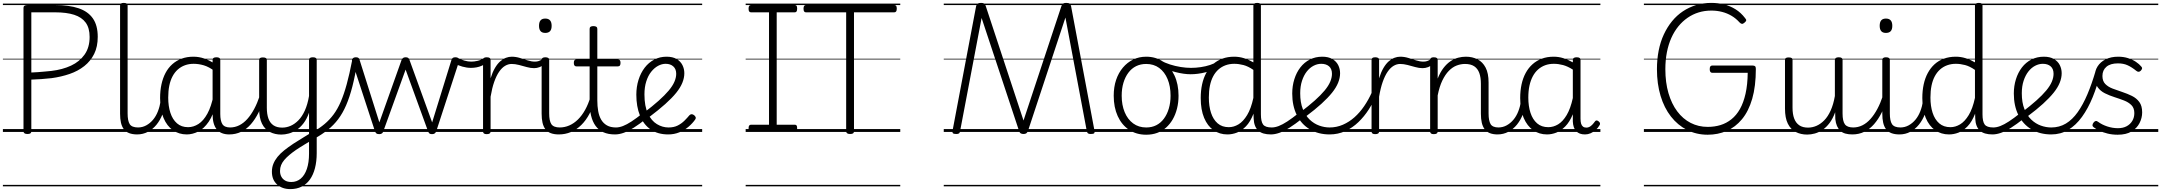

<svg xmlns="http://www.w3.org/2000/svg" viewBox="-20 -910 14903 1324"><path d="M169 14Q142 14 142 -5V-856Q142 -866 149 -870.5Q156 -875 170 -875H360Q457 -875 522 -853Q587 -831 620.5 -783Q654 -735 654 -656Q654 -588 629.5 -538.5Q605 -489 561.5 -454.5Q518 -420 460 -400Q402 -380 335 -371Q300 -367 264 -364.5Q228 -362 196 -361V-5Q196 5 190 9.5Q184 14 169 14ZM196 -410Q219 -411 241.5 -412.5Q264 -414 288 -416.5Q312 -419 335 -421Q411 -430 470 -457.5Q529 -485 563.5 -534Q598 -583 598 -655Q598 -717 571 -754Q544 -791 491.5 -808Q439 -825 360 -825H196ZM0 365H700V375H0ZM0 -20H700V0H0ZM0 -505H700V-500H0ZM0 -885H700V-875H0Z M927 17Q894 17 870.5 8Q847 -1 833.5 -19.5Q820 -38 814 -64.5Q808 -91 808 -126V-871Q808 -881 814 -885.5Q820 -890 833 -890Q847 -890 853.5 -885.5Q860 -881 860 -871V-128Q860 -77 874.5 -54Q889 -31 933 -31Q942 -31 946.5 -23.5Q951 -16 950.5 -7Q950 2 944.5 9.5Q939 17 927 17ZM700 365H1000V375H700ZM700 -20H1000V0H700ZM700 -505H1000V-500H700ZM700 -885H1000V-875H700Z M925 17Q914 17 908.5 9.5Q903 2 903.5 -7Q904 -16 911 -23.5Q918 -31 931 -31Q962 -31 988.5 -45.5Q1015 -60 1035.5 -84.5Q1056 -109 1069 -142.5Q1082 -176 1088 -215Q1089 -226 1098 -229Q1107 -232 1115 -228Q1123 -224 1122 -213Q1117 -165 1101 -123.5Q1085 -82 1059.5 -50.5Q1034 -19 1000 -1Q966 17 925 17ZM1000 365V375ZM1000 -20V0ZM1000 -505V-500ZM1000 -885V-875Z M1268 17Q1214 17 1172.5 -12Q1131 -41 1107.5 -97Q1084 -153 1084 -234Q1084 -285 1093.5 -328.5Q1103 -372 1121.5 -407Q1140 -442 1168 -467Q1196 -492 1232.5 -505.5Q1269 -519 1314 -519Q1352 -519 1388.5 -506.5Q1425 -494 1461 -470V-419Q1421 -449 1385.5 -459.5Q1350 -470 1315 -470Q1283 -470 1255.5 -460Q1228 -450 1206.5 -431Q1185 -412 1170 -384Q1155 -356 1147.5 -319.5Q1140 -283 1140 -237Q1140 -178 1155 -132Q1170 -86 1200.5 -59.5Q1231 -33 1277 -33Q1314 -33 1348.5 -55Q1383 -77 1410 -126Q1437 -175 1453 -255L1472 -206Q1453 -120 1419.5 -71Q1386 -22 1346.5 -2.5Q1307 17 1268 17ZM1562 17Q1532 17 1510 8Q1488 -1 1474 -18.5Q1460 -36 1453 -62Q1446 -88 1446 -123V-496Q1446 -506 1452.5 -510.5Q1459 -515 1473 -515Q1486 -515 1492.5 -510.5Q1499 -506 1499 -496V-124Q1499 -77 1513.5 -54Q1528 -31 1568 -31Q1576 -31 1580.5 -23.5Q1585 -16 1584.5 -7Q1584 2 1579 9.5Q1574 17 1562 17ZM1000 365H1635V375H1000ZM1000 -20H1635V0H1000ZM1000 -505H1635V-500H1000ZM1000 -885H1635V-875H1000Z M1560 17Q1549 17 1543.5 9.5Q1538 2 1538.5 -7Q1539 -16 1546 -23.5Q1553 -31 1566 -31Q1600 -31 1630 -46Q1660 -61 1685.5 -89.5Q1711 -118 1732.5 -158Q1754 -198 1771 -249Q1774 -259 1783 -259Q1792 -259 1798.5 -252Q1805 -245 1802 -235Q1786 -180 1763 -134Q1740 -88 1710.5 -54Q1681 -20 1643.5 -1.5Q1606 17 1560 17ZM1635 365V375ZM1635 -20V0ZM1635 -505V-500ZM1635 -885V-875Z M1982 394Q1926 394 1890.5 362Q1855 330 1855 274Q1855 245 1865 220Q1875 195 1893.5 172Q1912 149 1939.5 127Q1967 105 2003 81Q2021 70 2039 58.5Q2057 47 2075 36Q2093 25 2111 14V-133Q2096 -90 2073.5 -60.5Q2051 -31 2025 -14Q1999 3 1972 10.5Q1945 18 1920 18Q1876 18 1841 0Q1806 -18 1786.5 -57.5Q1767 -97 1767 -161V-496Q1767 -506 1773.5 -510Q1780 -514 1793 -514Q1806 -514 1813 -510Q1820 -506 1820 -496V-167Q1820 -123 1831 -92.5Q1842 -62 1865.5 -46Q1889 -30 1926 -30Q1956 -30 1984.5 -42.5Q2013 -55 2038 -80.5Q2063 -106 2082 -147.5Q2101 -189 2111 -248V-496Q2111 -506 2117.5 -510.5Q2124 -515 2138 -515Q2151 -515 2157.5 -510.5Q2164 -506 2164 -496V146Q2164 203 2152 249.5Q2140 296 2117 328Q2094 360 2060 377Q2026 394 1982 394ZM1989 345Q2026 345 2053.5 322Q2081 299 2096 255Q2111 211 2111 150V68Q2096 77 2081 86Q2066 95 2051 104.5Q2036 114 2021 124Q1995 142 1975 159Q1955 176 1940.5 193Q1926 210 1918.5 228.5Q1911 247 1911 269Q1911 291 1920 308Q1929 325 1946 335Q1963 345 1989 345ZM1635 365H2300V375H1635ZM1635 -20H2300V0H1635ZM1635 -505H2300V-500H1635ZM1635 -885H2300V-875H1635Z M2152 44Q2146 48 2140 43.5Q2134 39 2131.5 30.5Q2129 22 2130.5 13Q2132 4 2139 0Q2184 -26 2218.5 -55Q2253 -84 2280.5 -121Q2308 -158 2330 -209Q2352 -260 2371 -329.5Q2390 -399 2408 -492Q2409 -500 2415.5 -502.5Q2422 -505 2429.5 -504Q2437 -503 2442 -498Q2447 -493 2445 -486Q2429 -388 2410 -314Q2391 -240 2367 -184.5Q2343 -129 2312 -88Q2281 -47 2241.5 -15.5Q2202 16 2152 44ZM2300 365H2375V375H2300ZM2300 -20H2375V0H2300ZM2300 -505H2375V-500H2300ZM2300 -885H2375V-875H2300Z M2595 15Q2581 15 2575 9.5Q2569 4 2566 -4L2409 -484Q2404 -496 2411 -505.5Q2418 -515 2435 -515Q2446 -515 2452 -510.5Q2458 -506 2460 -496L2596 -66L2749 -496Q2753 -506 2759.5 -510.5Q2766 -515 2778 -515Q2789 -515 2795 -510.5Q2801 -506 2804 -496L2960 -66L3093 -496Q3096 -506 3102 -510.5Q3108 -515 3119 -515Q3137 -515 3143.5 -506Q3150 -497 3144 -482L2988 -4Q2985 4 2978.5 9.5Q2972 15 2959 15Q2946 15 2940.5 9.5Q2935 4 2932 -4L2777 -430L2623 -4Q2621 4 2614.5 9.5Q2608 15 2595 15ZM2375 365H3179V375H2375ZM2375 -20H3179V0H2375ZM2375 -505H3179V-500H2375ZM2375 -885H3179V-875H2375Z M3228 -442Q3199 -442 3169 -450.5Q3139 -459 3120 -470Q3113 -474 3112.5 -482Q3112 -490 3116.5 -497.5Q3121 -505 3127 -509Q3133 -513 3138 -510Q3158 -499 3182.5 -492Q3207 -485 3230 -485Q3250 -485 3274 -490.5Q3298 -496 3317 -510Q3324 -516 3330.5 -508.5Q3337 -501 3339 -490.5Q3341 -480 3335 -476Q3321 -465 3303 -457Q3285 -449 3266 -445.5Q3247 -442 3228 -442ZM3179 365V375ZM3179 -20V0ZM3179 -505V-500ZM3179 -885V-875Z M3336 15Q3323 15 3317 10.5Q3311 6 3311 -4V-496Q3311 -506 3317 -510.5Q3323 -515 3336 -515Q3350 -515 3356.5 -510.5Q3363 -506 3363 -496V-370Q3376 -412 3393 -441Q3410 -470 3429.5 -487Q3449 -504 3469 -511.5Q3489 -519 3509 -519Q3519 -519 3524.5 -511.5Q3530 -504 3530 -494Q3530 -484 3524.5 -476.5Q3519 -469 3508 -469Q3485 -469 3463 -456Q3441 -443 3422 -415.5Q3403 -388 3388 -345.5Q3373 -303 3363 -243V-4Q3363 6 3356.5 10.5Q3350 15 3336 15ZM3179 365H3583V375H3179ZM3179 -20H3583V0H3179ZM3179 -505H3583V-500H3179ZM3179 -885H3583V-875H3179Z M3663 -440Q3639 -440 3612.5 -447.5Q3586 -455 3559 -462Q3532 -469 3507 -469Q3496 -469 3490.5 -476.5Q3485 -484 3485 -494Q3485 -504 3491 -511.5Q3497 -519 3508 -519Q3537 -519 3564.5 -510.5Q3592 -502 3618.5 -493.5Q3645 -485 3669 -485Q3683 -485 3695 -489Q3707 -493 3718 -501Q3726 -508 3733.5 -503.5Q3741 -499 3743.5 -490Q3746 -481 3738 -473Q3719 -454 3700.5 -447Q3682 -440 3663 -440ZM3583 365V375ZM3583 -20V0ZM3583 -505V-500ZM3583 -885V-875Z M3834 17Q3801 17 3777.5 8Q3754 -1 3740.5 -19.5Q3727 -38 3721 -64.5Q3715 -91 3715 -126V-496Q3715 -506 3721.5 -510.5Q3728 -515 3740 -515Q3754 -515 3760.5 -510.5Q3767 -506 3767 -496V-128Q3767 -77 3782 -54Q3797 -31 3841 -31Q3850 -31 3854.5 -23.5Q3859 -16 3858.5 -7Q3858 2 3852 9.5Q3846 17 3834 17ZM3740 -683Q3718 -683 3707.5 -695.5Q3697 -708 3697 -732Q3697 -757 3707.5 -769.5Q3718 -782 3740 -782Q3762 -782 3773 -769.5Q3784 -757 3784 -732Q3784 -707 3773 -695Q3762 -683 3740 -683ZM3583 365H3908V375H3583ZM3583 -20H3908V0H3583ZM3583 -505H3908V-500H3583ZM3583 -885H3908V-875H3583Z M3833 17Q3822 17 3816.5 9.5Q3811 2 3811.5 -7Q3812 -16 3819 -23.5Q3826 -31 3839 -31Q3874 -31 3906 -45Q3938 -59 3965.5 -86Q3993 -113 4015 -152.5Q4037 -192 4052 -243Q4055 -253 4064 -253Q4073 -253 4080 -246.5Q4087 -240 4084 -230Q4069 -171 4045 -125.5Q4021 -80 3988.5 -48Q3956 -16 3917 0.5Q3878 17 3833 17ZM3908 365V375ZM3908 -20V0ZM3908 -505V-500ZM3908 -885V-875Z M4221 17Q4174 17 4141 2Q4108 -13 4087 -42Q4066 -71 4056 -112.5Q4046 -154 4046 -206V-452H3956Q3946 -452 3941.5 -458Q3937 -464 3937 -476Q3937 -489 3941.5 -494.5Q3946 -500 3956 -500H4046V-711Q4046 -721 4052.5 -725.5Q4059 -730 4072 -730Q4085 -730 4092 -725.5Q4099 -721 4099 -711V-500H4239Q4250 -500 4254.5 -494.5Q4259 -489 4259 -476Q4259 -464 4254.5 -458Q4250 -452 4239 -452H4099V-217Q4099 -178 4105 -144Q4111 -110 4125.5 -85Q4140 -60 4165 -45.5Q4190 -31 4228 -31Q4238 -31 4243 -23.5Q4248 -16 4247.5 -7Q4247 2 4240.5 9.5Q4234 17 4221 17ZM3908 365H4296V375H3908ZM3908 -20H4296V0H3908ZM3908 -505H4296V-500H3908ZM3908 -885H4296V-875H3908Z M4221 17Q4210 17 4204.5 9.5Q4199 2 4199.5 -7Q4200 -16 4207 -23.5Q4214 -31 4227 -31Q4250 -31 4276 -41Q4302 -51 4335 -72.5Q4368 -94 4412 -129Q4419 -135 4427 -132Q4435 -129 4440 -122Q4445 -115 4444.5 -106Q4444 -97 4436 -91Q4389 -54 4350.5 -29.5Q4312 -5 4280.5 6Q4249 17 4221 17ZM4296 365V375ZM4296 -20V0ZM4296 -505V-500ZM4296 -885V-875Z M4588 17Q4516 17 4467 -17Q4418 -51 4393 -113Q4368 -175 4368 -257Q4368 -311 4383 -359Q4398 -407 4425.5 -443Q4453 -479 4491.5 -499Q4530 -519 4576 -519Q4619 -519 4646 -503Q4673 -487 4686 -461Q4699 -435 4699 -405Q4699 -373 4685.5 -339.5Q4672 -306 4643 -270Q4614 -234 4567.5 -192.5Q4521 -151 4456 -102L4418 -131Q4479 -177 4521.5 -215Q4564 -253 4591 -285Q4618 -317 4630.5 -346Q4643 -375 4643 -401Q4643 -434 4623 -452Q4603 -470 4570 -470Q4544 -470 4518 -456Q4492 -442 4470.5 -415Q4449 -388 4436.5 -348.5Q4424 -309 4424 -259Q4424 -177 4448 -127Q4472 -77 4510 -54Q4548 -31 4590 -31Q4627 -31 4653.5 -44.5Q4680 -58 4700 -78Q4720 -98 4734 -115Q4742 -123 4750 -122.5Q4758 -122 4766 -116Q4774 -110 4777 -102Q4780 -94 4774 -86Q4756 -60 4728 -36Q4700 -12 4664.5 2.5Q4629 17 4588 17ZM4296 365H4822V375H4296ZM4296 -20H4822V0H4296ZM4296 -505H4822V-500H4296ZM4296 -885H4822V-875H4296Z M5159 0Q5151 0 5146.5 -5.5Q5142 -11 5142 -25Q5142 -39 5146.5 -44.5Q5151 -50 5159 -50H5283V-825H5159Q5151 -825 5146.5 -830.5Q5142 -836 5142 -850Q5142 -864 5146.5 -869.5Q5151 -875 5159 -875H5461Q5469 -875 5473 -870Q5477 -865 5477 -851Q5477 -837 5473 -831Q5469 -825 5461 -825H5336V-50H5461Q5469 -50 5473 -45Q5477 -40 5477 -26Q5477 -12 5473 -6Q5469 0 5461 0ZM5122 365H5497V375H5122ZM5122 -20H5497V0H5122ZM5122 -505H5497V-500H5122ZM5122 -885H5497V-875H5122Z M5842 14Q5815 14 5815 -5V-825H5537Q5530 -825 5525.5 -830.5Q5521 -836 5521 -850Q5521 -864 5525.5 -869.5Q5530 -875 5537 -875H6147Q6155 -875 6159.5 -870Q6164 -865 6164 -851Q6164 -837 6159.5 -831Q6155 -825 6147 -825H5869V-5Q5869 5 5863 9.5Q5857 14 5842 14ZM5497 365H6188V375H5497ZM5497 -20H6188V0H5497ZM5497 -505H6188V-500H5497ZM5497 -885H6188V-875H5497Z M6574 14Q6557 14 6551.5 9Q6546 4 6549 -11L6711 -867Q6714 -880 6721.5 -885Q6729 -890 6746 -890Q6759 -890 6766.5 -885.5Q6774 -881 6778 -867L7038 -79L7299 -867Q7303 -880 7310 -885Q7317 -890 7332 -890Q7349 -890 7356 -885Q7363 -880 7366 -867L7527 -11Q7530 4 7525 9Q7520 14 7502 14Q7489 14 7483 10Q7477 6 7474 -8L7327 -789L7069 -8Q7064 5 7057 9.5Q7050 14 7038 14Q7026 14 7018.5 9.5Q7011 5 7007 -8L6749 -786L6601 -8Q6599 6 6593 10Q6587 14 6574 14ZM6488 365H7589V375H6488ZM6488 -20H7589V0H6488ZM6488 -505H7589V-500H6488ZM6488 -885H7589V-875H6488Z M7884 19Q7816 19 7765.5 -15Q7715 -49 7687.5 -109.5Q7660 -170 7660 -250Q7660 -310 7676.5 -359Q7693 -408 7723.5 -444Q7754 -480 7794.5 -499.5Q7835 -519 7884 -519Q7950 -519 8000 -485Q8050 -451 8078.5 -390.5Q8107 -330 8107 -250Q8107 -203 8096.5 -161.5Q8086 -120 8067 -87Q8048 -54 8021 -30Q7994 -6 7959.5 6.5Q7925 19 7884 19ZM7884 -31Q7923 -31 7953.5 -46.5Q7984 -62 8006 -91.5Q8028 -121 8040 -161.5Q8052 -202 8052 -250Q8052 -315 8031.5 -364.5Q8011 -414 7973.5 -441.5Q7936 -469 7884 -469Q7845 -469 7814 -453.5Q7783 -438 7761 -408.5Q7739 -379 7727 -339Q7715 -299 7715 -250Q7715 -186 7735.5 -136.5Q7756 -87 7794 -59Q7832 -31 7884 -31ZM7589 365H8177V375H7589ZM7589 -20H8177V0H7589ZM7589 -505H8177V-500H7589ZM7589 -885H8177V-875H7589Z M8190 -398Q8144 -398 8085.5 -413Q8027 -428 7968 -459Q7960 -464 7958.5 -471Q7957 -478 7959.5 -485Q7962 -492 7968 -495Q7974 -498 7982 -494Q8012 -477 8048 -465.5Q8084 -454 8121.5 -448Q8159 -442 8193 -442Q8226 -442 8260 -447Q8294 -452 8324.5 -462Q8355 -472 8375 -486Q8384 -492 8391.5 -486Q8399 -480 8400.5 -470Q8402 -460 8391 -453Q8347 -425 8293.5 -411.5Q8240 -398 8190 -398ZM8177 365V375ZM8177 -20V0ZM8177 -505V-500ZM8177 -885V-875Z M8444 17Q8390 17 8348.5 -12Q8307 -41 8283.5 -97Q8260 -153 8260 -234Q8260 -285 8269.5 -328.5Q8279 -372 8298 -407Q8317 -442 8344.5 -467Q8372 -492 8409 -505.5Q8446 -519 8491 -519Q8525 -519 8557.5 -509Q8590 -499 8623 -480V-871Q8623 -881 8629.5 -885.5Q8636 -890 8650 -890Q8663 -890 8669 -885.5Q8675 -881 8675 -871V-122Q8675 -72 8690 -51.5Q8705 -31 8750 -31Q8759 -31 8763 -23.5Q8767 -16 8766.5 -7Q8766 2 8760.5 9.5Q8755 17 8744 17Q8715 17 8693 10.5Q8671 4 8656.5 -9.5Q8642 -23 8634 -44Q8626 -65 8625 -93L8624 -126Q8602 -70 8572 -39Q8542 -8 8509.5 4.5Q8477 17 8444 17ZM8454 -33Q8488 -33 8520.5 -52.5Q8553 -72 8580 -116.5Q8607 -161 8623 -235V-428Q8587 -453 8554.5 -461.5Q8522 -470 8491 -470Q8459 -470 8431.5 -460Q8404 -450 8382.5 -431Q8361 -412 8346 -384Q8331 -356 8323.5 -319.5Q8316 -283 8316 -237Q8316 -178 8331 -132Q8346 -86 8376.5 -59.5Q8407 -33 8454 -33ZM8177 365H8818V375H8177ZM8177 -20H8818V0H8177ZM8177 -505H8818V-500H8177ZM8177 -885H8818V-875H8177Z M8743 17Q8732 17 8726.5 9.5Q8721 2 8721.5 -7Q8722 -16 8729 -23.5Q8736 -31 8749 -31Q8772 -31 8798 -41Q8824 -51 8857 -72.5Q8890 -94 8934 -129Q8941 -135 8949 -132Q8957 -129 8962 -122Q8967 -115 8966.5 -106Q8966 -97 8958 -91Q8911 -54 8872.5 -29.5Q8834 -5 8802.5 6Q8771 17 8743 17ZM8818 365V375ZM8818 -20V0ZM8818 -505V-500ZM8818 -885V-875Z M8947 -136Q9005 -180 9046.5 -217Q9088 -254 9114.5 -286Q9141 -318 9153 -346.5Q9165 -375 9165 -401Q9165 -435 9145 -452.5Q9125 -470 9091 -470Q9064 -470 9038 -456.5Q9012 -443 8991.5 -417Q8971 -391 8958.5 -353Q8946 -315 8946 -267Q8946 -203 8964 -158Q8982 -113 9011.5 -85Q9041 -57 9077 -44Q9113 -31 9149 -31Q9161 -31 9166.5 -23.5Q9172 -16 9172 -7Q9172 2 9166.5 9.5Q9161 17 9149 17Q9071 17 9012.5 -18Q8954 -53 8922.5 -116.5Q8891 -180 8891 -265Q8891 -317 8905.5 -363.5Q8920 -410 8947 -445Q8974 -480 9012.5 -499.5Q9051 -519 9098 -519Q9140 -519 9167.5 -503Q9195 -487 9208 -461Q9221 -435 9221 -405Q9221 -373 9207.5 -339.5Q9194 -306 9165.5 -270.5Q9137 -235 9092.5 -194.5Q9048 -154 8985 -107ZM8818 365H9306V375H8818ZM8818 -20H9306V0H8818ZM8818 -505H9306V-500H8818ZM8818 -885H9306V-875H8818Z M9148 17Q9140 17 9135 10Q9130 3 9130 -6.5Q9130 -16 9135 -23.5Q9140 -31 9148 -31Q9197 -31 9240.5 -50Q9284 -69 9320.5 -101.5Q9357 -134 9387 -178Q9417 -222 9439 -271Q9444 -280 9452.5 -279Q9461 -278 9467.5 -271Q9474 -264 9470 -255Q9450 -204 9419 -155.5Q9388 -107 9347.5 -68Q9307 -29 9257 -6Q9207 17 9148 17ZM9306 365V375ZM9306 -20V0ZM9306 -505V-500ZM9306 -885V-875Z M9463 15Q9450 15 9444 10.5Q9438 6 9438 -4V-496Q9438 -506 9444 -510.5Q9450 -515 9463 -515Q9477 -515 9483.5 -510.5Q9490 -506 9490 -496V-370Q9503 -412 9520 -441Q9537 -470 9556.5 -487Q9576 -504 9596 -511.5Q9616 -519 9636 -519Q9646 -519 9651.5 -511.5Q9657 -504 9657 -494Q9657 -484 9651.5 -476.5Q9646 -469 9635 -469Q9612 -469 9590 -456Q9568 -443 9549 -415.5Q9530 -388 9515 -345.5Q9500 -303 9490 -243V-4Q9490 6 9483.5 10.5Q9477 15 9463 15ZM9306 365H9710V375H9306ZM9306 -20H9710V0H9306ZM9306 -505H9710V-500H9306ZM9306 -885H9710V-875H9306Z M9790 -440Q9766 -440 9739.5 -447.5Q9713 -455 9686 -462Q9659 -469 9634 -469Q9623 -469 9617.5 -476.5Q9612 -484 9612 -494Q9612 -504 9618 -511.5Q9624 -519 9635 -519Q9664 -519 9691.5 -510.5Q9719 -502 9745.5 -493.5Q9772 -485 9796 -485Q9810 -485 9822 -489Q9834 -493 9845 -501Q9853 -508 9860.5 -503.5Q9868 -499 9870.5 -490Q9873 -481 9865 -473Q9846 -454 9827.5 -447Q9809 -440 9790 -440ZM9710 365V375ZM9710 -20V0ZM9710 -505V-500ZM9710 -885V-875Z M10308 17Q10276 17 10253.5 8Q10231 -1 10217.5 -19.5Q10204 -38 10198 -64.5Q10192 -91 10192 -126V-332Q10192 -376 10181 -406.5Q10170 -437 10146 -453Q10122 -469 10082 -469Q10053 -469 10024.5 -458Q9996 -447 9971 -421.5Q9946 -396 9926 -354.5Q9906 -313 9894 -252V-4Q9894 6 9887.5 10.5Q9881 15 9867 15Q9854 15 9848 10.5Q9842 6 9842 -4V-496Q9842 -506 9848 -510.5Q9854 -515 9867 -515Q9881 -515 9887.5 -510.5Q9894 -506 9894 -496V-368Q9911 -411 9933.5 -440.5Q9956 -470 9982 -487.5Q10008 -505 10035 -512Q10062 -519 10088 -519Q10133 -519 10168.5 -501Q10204 -483 10224.5 -444Q10245 -405 10245 -341V-128Q10245 -77 10259 -54Q10273 -31 10314 -31Q10324 -31 10328.5 -23.5Q10333 -16 10332.5 -7Q10332 2 10326 9.5Q10320 17 10308 17ZM9710 365H10381V375H9710ZM9710 -20H10381V0H9710ZM9710 -505H10381V-500H9710ZM9710 -885H10381V-875H9710Z M10306 17Q10295 17 10289.5 9.5Q10284 2 10284.5 -7Q10285 -16 10292 -23.5Q10299 -31 10312 -31Q10343 -31 10369.5 -45.5Q10396 -60 10416.5 -84.5Q10437 -109 10450 -142.5Q10463 -176 10469 -215Q10470 -226 10479 -229Q10488 -232 10496 -228Q10504 -224 10503 -213Q10498 -165 10482 -123.5Q10466 -82 10440.5 -50.5Q10415 -19 10381 -1Q10347 17 10306 17ZM10381 365V375ZM10381 -20V0ZM10381 -505V-500ZM10381 -885V-875Z M10648 17Q10594 17 10552.5 -12Q10511 -41 10487 -97Q10463 -153 10463 -234Q10463 -285 10472.5 -328.5Q10482 -372 10501 -407Q10520 -442 10548 -467Q10576 -492 10612.5 -505.5Q10649 -519 10694 -519Q10728 -519 10760 -509Q10792 -499 10826 -480V-496Q10826 -506 10832.5 -510.5Q10839 -515 10853 -515Q10866 -515 10872.5 -510.5Q10879 -506 10879 -496V-92Q10879 -71 10883 -57.5Q10887 -44 10896 -37Q10905 -30 10919 -30Q10930 -30 10939.5 -34.5Q10949 -39 10959 -49Q10969 -59 10979 -73Q10984 -80 10990.5 -79.5Q10997 -79 11004 -73Q11011 -68 11013 -61Q11015 -54 11011 -48Q11000 -28 10983.5 -13.5Q10967 1 10948.5 9Q10930 17 10910 17Q10890 17 10875 11.5Q10860 6 10849 -5.5Q10838 -17 10832.5 -34Q10827 -51 10826 -72Q10826 -84 10826 -97Q10826 -110 10826 -122Q10804 -69 10774 -38.5Q10744 -8 10712 4.5Q10680 17 10648 17ZM10519 -237Q10519 -178 10534 -132Q10549 -86 10579.5 -59.5Q10610 -33 10657 -33Q10692 -33 10724.5 -52.5Q10757 -72 10783.5 -116.5Q10810 -161 10826 -234V-430Q10790 -453 10758 -461.5Q10726 -470 10695 -470Q10662 -470 10635 -460Q10608 -450 10586.5 -431Q10565 -412 10550 -384Q10535 -356 10527 -319.5Q10519 -283 10519 -237ZM10381 365H11016V375H10381ZM10381 -20H11016V0H10381ZM10381 -505H11016V-500H10381ZM10381 -885H11016V-875H10381Z M11756 19Q11678 19 11613.5 -14Q11549 -47 11502.5 -106.5Q11456 -166 11431 -249Q11406 -332 11406 -433Q11406 -501 11418 -561.5Q11430 -622 11453.5 -672.5Q11477 -723 11510 -763.5Q11543 -804 11585 -832Q11627 -860 11676.5 -875Q11726 -890 11781 -890Q11827 -890 11869 -879.5Q11911 -869 11948 -846Q11985 -823 12014 -785Q12023 -775 12021.5 -768.5Q12020 -762 12010 -754Q12000 -745 11992.5 -745.5Q11985 -746 11976 -755Q11951 -783 11920.5 -801Q11890 -819 11855 -828Q11820 -837 11781 -837Q11735 -837 11694 -824.5Q11653 -812 11617.5 -787.5Q11582 -763 11553.5 -728Q11525 -693 11505 -648Q11485 -603 11474.5 -549Q11464 -495 11464 -433Q11464 -341 11485.5 -267.5Q11507 -194 11546 -142Q11585 -90 11638.5 -62.5Q11692 -35 11756 -35Q11803 -35 11844 -47.5Q11885 -60 11919.5 -87.5Q11954 -115 11978.5 -158.5Q12003 -202 12017 -264Q12031 -326 12032 -408H11787Q11779 -408 11774.5 -414Q11770 -420 11770 -433Q11770 -447 11774.5 -452.5Q11779 -458 11787 -458H12066Q12078 -458 12083 -453Q12088 -448 12088 -435Q12088 -315 12063 -229Q12038 -143 11992.5 -88Q11947 -33 11886.5 -7Q11826 19 11756 19ZM11316 365H12182V375H11316ZM11316 -20H12182V0H11316ZM11316 -505H12182V-500H11316ZM11316 -885H12182V-875H11316Z M12442 18Q12398 18 12363 0Q12328 -18 12308.5 -57.5Q12289 -97 12289 -161V-496Q12289 -506 12295 -510Q12301 -514 12314 -514Q12328 -514 12334.5 -510Q12341 -506 12341 -496V-167Q12341 -123 12352.5 -92.5Q12364 -62 12387.5 -46Q12411 -30 12448 -30Q12478 -30 12506.5 -42.5Q12535 -55 12560 -80.5Q12585 -106 12604 -148Q12623 -190 12633 -248V-497Q12633 -506 12639.5 -510.5Q12646 -515 12660 -515Q12673 -515 12679.5 -510.5Q12686 -506 12686 -497V-128Q12686 -75 12702 -53Q12718 -31 12760 -31Q12769 -31 12773.5 -23.5Q12778 -16 12777.5 -7Q12777 2 12771 9.5Q12765 17 12754 17Q12726 17 12705 11Q12684 5 12670 -8.5Q12656 -22 12647.5 -41.5Q12639 -61 12636 -89L12635 -136Q12619 -92 12596.5 -62Q12574 -32 12548 -14.5Q12522 3 12495 10.5Q12468 18 12442 18ZM12182 365H12828V375H12182ZM12182 -20H12828V0H12182ZM12182 -505H12828V-500H12182ZM12182 -885H12828V-875H12182Z M12753 17Q12742 17 12736.5 9.5Q12731 2 12731.5 -7Q12732 -16 12739 -23.5Q12746 -31 12759 -31Q12793 -31 12823 -46Q12853 -61 12878.5 -89.5Q12904 -118 12925.5 -158Q12947 -198 12964 -249Q12967 -259 12976 -259Q12985 -259 12991.5 -252Q12998 -245 12995 -235Q12979 -180 12956 -134Q12933 -88 12903.5 -54Q12874 -20 12836.5 -1.5Q12799 17 12753 17ZM12828 365V375ZM12828 -20V0ZM12828 -505V-500ZM12828 -885V-875Z M13079 17Q13046 17 13022.5 8Q12999 -1 12985.5 -19.5Q12972 -38 12966 -64.5Q12960 -91 12960 -126V-496Q12960 -506 12966.5 -510.5Q12973 -515 12985 -515Q12999 -515 13005.5 -510.5Q13012 -506 13012 -496V-128Q13012 -77 13027 -54Q13042 -31 13086 -31Q13095 -31 13099.5 -23.5Q13104 -16 13103.5 -7Q13103 2 13097 9.5Q13091 17 13079 17ZM12985 -683Q12963 -683 12952.5 -695.5Q12942 -708 12942 -732Q12942 -757 12952.5 -769.5Q12963 -782 12985 -782Q13007 -782 13018 -769.5Q13029 -757 13029 -732Q13029 -707 13018 -695Q13007 -683 12985 -683ZM12828 365H13153V375H12828ZM12828 -20H13153V0H12828ZM12828 -505H13153V-500H12828ZM12828 -885H13153V-875H12828Z M13078 17Q13067 17 13061.5 9.5Q13056 2 13056.5 -7Q13057 -16 13064 -23.5Q13071 -31 13084 -31Q13115 -31 13141.5 -45.5Q13168 -60 13188.5 -84.5Q13209 -109 13222 -142.5Q13235 -176 13241 -215Q13242 -226 13251 -229Q13260 -232 13268 -228Q13276 -224 13275 -213Q13270 -165 13254 -123.5Q13238 -82 13212.5 -50.5Q13187 -19 13153 -1Q13119 17 13078 17ZM13153 365V375ZM13153 -20V0ZM13153 -505V-500ZM13153 -885V-875Z M13420 17Q13366 17 13324.5 -12Q13283 -41 13259.5 -97Q13236 -153 13236 -234Q13236 -285 13245.5 -328.5Q13255 -372 13274 -407Q13293 -442 13320.5 -467Q13348 -492 13385 -505.5Q13422 -519 13467 -519Q13501 -519 13533.5 -509Q13566 -499 13599 -480V-871Q13599 -881 13605.5 -885.5Q13612 -890 13626 -890Q13639 -890 13645 -885.5Q13651 -881 13651 -871V-122Q13651 -72 13666 -51.5Q13681 -31 13726 -31Q13735 -31 13739 -23.5Q13743 -16 13742.5 -7Q13742 2 13736.5 9.5Q13731 17 13720 17Q13691 17 13669 10.5Q13647 4 13632.5 -9.5Q13618 -23 13610 -44Q13602 -65 13601 -93L13600 -126Q13578 -70 13548 -39Q13518 -8 13485.5 4.5Q13453 17 13420 17ZM13430 -33Q13464 -33 13496.5 -52.5Q13529 -72 13556 -116.5Q13583 -161 13599 -235V-428Q13563 -453 13530.5 -461.5Q13498 -470 13467 -470Q13435 -470 13407.5 -460Q13380 -450 13358.5 -431Q13337 -412 13322 -384Q13307 -356 13299.5 -319.5Q13292 -283 13292 -237Q13292 -178 13307 -132Q13322 -86 13352.5 -59.5Q13383 -33 13430 -33ZM13153 365H13794V375H13153ZM13153 -20H13794V0H13153ZM13153 -505H13794V-500H13153ZM13153 -885H13794V-875H13153Z M13719 17Q13708 17 13702.5 9.5Q13697 2 13697.5 -7Q13698 -16 13705 -23.5Q13712 -31 13725 -31Q13748 -31 13774 -41Q13800 -51 13833 -72.5Q13866 -94 13910 -129Q13917 -135 13925 -132Q13933 -129 13938 -122Q13943 -115 13942.5 -106Q13942 -97 13934 -91Q13887 -54 13848.5 -29.5Q13810 -5 13778.5 6Q13747 17 13719 17ZM13794 365V375ZM13794 -20V0ZM13794 -505V-500ZM13794 -885V-875Z M13923 -136Q13981 -180 14022.5 -217Q14064 -254 14090.5 -286Q14117 -318 14129 -346.5Q14141 -375 14141 -401Q14141 -435 14121 -452.5Q14101 -470 14067 -470Q14040 -470 14014 -456.5Q13988 -443 13967.5 -417Q13947 -391 13934.5 -353Q13922 -315 13922 -267Q13922 -203 13940 -158Q13958 -113 13987.5 -85Q14017 -57 14053 -44Q14089 -31 14125 -31Q14137 -31 14142.5 -23.5Q14148 -16 14148 -7Q14148 2 14142.5 9.5Q14137 17 14125 17Q14047 17 13988.5 -18Q13930 -53 13898.5 -116.5Q13867 -180 13867 -265Q13867 -317 13881.5 -363.5Q13896 -410 13923 -445Q13950 -480 13988.5 -499.5Q14027 -519 14074 -519Q14116 -519 14143.5 -503Q14171 -487 14184 -461Q14197 -435 14197 -405Q14197 -373 14183.5 -339.5Q14170 -306 14141.5 -270.5Q14113 -235 14068.5 -194.5Q14024 -154 13961 -107ZM13794 365H14282V375H13794ZM13794 -20H14282V0H13794ZM13794 -505H14282V-500H13794ZM13794 -885H14282V-875H13794Z M14125 17Q14116 17 14111 10Q14106 3 14106 -6.5Q14106 -16 14111 -23.5Q14116 -31 14125 -31Q14181 -31 14226 -58Q14271 -85 14307.5 -136.5Q14344 -188 14374.5 -260Q14405 -332 14431 -421Q14433 -430 14443 -431Q14453 -432 14461 -427.5Q14469 -423 14466 -413Q14443 -319 14411 -240.5Q14379 -162 14337 -104Q14295 -46 14242.5 -14.5Q14190 17 14125 17ZM14282 365H14332V375H14282ZM14282 -20H14332V0H14282ZM14282 -505H14332V-500H14282ZM14282 -885H14332V-875H14282Z M14583 19Q14546 19 14513.5 11Q14481 3 14456.5 -9Q14432 -21 14417 -33Q14409 -39 14409.5 -47.5Q14410 -56 14417 -65Q14424 -74 14431.5 -75.5Q14439 -77 14448 -70Q14475 -50 14511.5 -38Q14548 -26 14585 -26Q14620 -26 14645 -39.5Q14670 -53 14684 -76.5Q14698 -100 14698 -130Q14698 -165 14678 -185Q14658 -205 14627 -217Q14596 -229 14561.5 -240Q14527 -251 14495.5 -266.5Q14464 -282 14444.5 -309.5Q14425 -337 14425 -382Q14425 -421 14444.5 -452Q14464 -483 14500.5 -501Q14537 -519 14587 -519Q14624 -519 14655 -509Q14686 -499 14709 -483.5Q14732 -468 14746 -451Q14753 -444 14751 -436.5Q14749 -429 14742 -422Q14735 -415 14727 -415Q14719 -415 14711 -422Q14680 -447 14651.5 -460Q14623 -473 14585 -473Q14533 -473 14505.5 -449.5Q14478 -426 14478 -386Q14478 -351 14497.5 -331Q14517 -311 14548.5 -299Q14580 -287 14615 -275.5Q14650 -264 14681.5 -248.5Q14713 -233 14732.5 -206.5Q14752 -180 14752 -135Q14752 -97 14734 -61.5Q14716 -26 14679 -3.5Q14642 19 14583 19ZM14332 365H14863V375H14332ZM14332 -20H14863V0H14332ZM14332 -505H14863V-500H14332ZM14332 -885H14863V-875H14332Z"/></svg>

Font: Playwrite IT Moderna Guides
Style: Regular
Weight: 400
Designer: Veronika Burian, José Scaglione
Foundry: TypeTogether
Version: Version 1.003